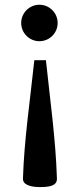

<svg xmlns="http://www.w3.org/2000/svg" viewBox="-20 -713 326 792"><path d="M121.6 -464.8C104.5 -301.8 79.6 -135.7 74.7 23.4C73.7 51.3 110.8 58.6 143.6 58.6C178.2 58.6 215.8 56.2 214.8 23.4C210 -135.7 186.5 -301.8 169.4 -464.8ZM67.4 -618.2C67.4 -576.7 101.1 -543 142.6 -543C184.1 -543 217.8 -576.7 217.8 -618.2C217.8 -659.7 184.1 -693.4 142.6 -693.4C101.1 -693.4 67.4 -659.7 67.4 -618.2Z"/></svg>

Font: Arbutus Slab
Style: Regular
Weight: 400
Designer: Karolina Lach
Foundry: Karolina Lach
Version: Version 1.001